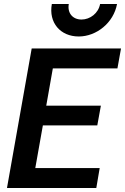

<svg xmlns="http://www.w3.org/2000/svg" viewBox="-20 -943 627 963"><path d="M15 0H463L480 -100H157L195 -314H468L486 -413H212L245 -600H569L587 -700H139ZM240 -923C223 -829 283 -760 375 -760C464 -760 550 -829 567 -923H482C474 -877 432 -845 389 -845C345 -845 317 -877 325 -923Z"/></svg>

Font: Uncut Sans Semibold
Style: Italic
Weight: 600
Italic angle: -10°
Designer: Kasper Nordkvist
Foundry: Uncut Type
Version: Version 1.111;FEAKit 1.0